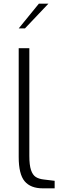

<svg xmlns="http://www.w3.org/2000/svg" viewBox="-20 -1026 328 1047"><path d="M82 -170V-763H140V-176Q140 -126 149 -99Q158 -72 175 -61Q192 -50 220 -47L278 -40V1H213Q147 1 114.5 -37.5Q82 -76 82 -170ZM192 -1006H244L116 -871H82Z"/></svg>

Font: Exo Light
Style: Regular
Weight: 300
Designer: Natanael Gama
Foundry: Natanael Gama
Version: Version 1.500; ttfautohint (v1.6)